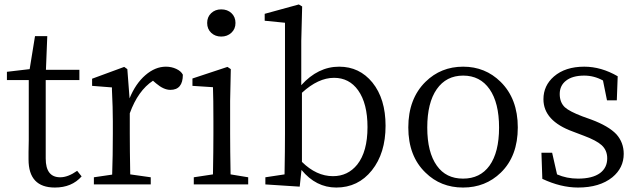

<svg xmlns="http://www.w3.org/2000/svg" viewBox="-20 -827 2864 861"><path d="M226 14Q108 14 108 -112Q108 -123 108 -146Q109 -177 109 -199V-468H11V-505L113 -517L137 -665H192L186 -514H336V-468H185V-116Q185 -32 250 -32Q285 -32 326 -61L346 -36Q302 14 226 14Z M401 0V-32L483 -44Q486 -128 486 -228V-283Q486 -342 482 -424Q482 -431 482 -435L393 -442V-474L537 -527L551 -517L561 -386Q588 -452 632 -490Q676 -528 724 -528Q749 -528 770.5 -518Q792 -508 800 -492Q800 -424 744 -424Q714 -424 680 -453L666 -465Q599 -421 562 -319V-228Q562 -157 564 -45L656 -32V0Z M849 0V-32L935 -45Q937 -155 937 -228V-284Q937 -386 935 -436L843 -442V-475L1000 -527L1015 -517L1012 -375V-228Q1012 -155 1014 -45L1093 -32V0ZM972 -785Q1000 -785 1018 -768Q1036 -751 1036 -724Q1036 -697 1017.5 -680Q999 -663 972 -663Q945 -663 927 -680Q909 -697 909 -724Q909 -751 927 -768Q945 -785 972 -785Z M1488 14Q1397 14 1332 -65L1324 10L1170 0V-32L1256 -45Q1258 -155 1258 -228V-725L1167 -734V-765L1320 -807L1335 -798L1331 -644V-445Q1406 -528 1501 -528Q1592 -528 1650 -457Q1709 -384 1709 -263Q1709 -140 1647.5 -63Q1586 14 1488 14ZM1473 -37Q1540 -37 1582 -89Q1628 -147 1628 -257Q1628 -363 1586 -422Q1546 -478 1478 -478Q1407 -478 1334 -411V-101Q1399 -37 1473 -37Z M1888 -53Q1811 -127 1811 -255.5Q1811 -384 1888 -460Q1957 -528 2057 -528Q2156 -528 2225 -460Q2302 -384 2302 -255.5Q2302 -127 2226 -53Q2157 14 2056.5 14Q1956 14 1888 -53ZM1939 -84Q1980 -26 2056.5 -26Q2133 -26 2175 -84Q2218 -144 2218 -255Q2218 -366 2175.5 -427Q2133 -488 2057 -488Q1981 -488 1938.5 -427Q1896 -366 1896 -255Q1896 -144 1939 -84Z M2572 14Q2495 14 2412 -25L2408 -142H2456L2478 -45Q2521 -26 2572 -26Q2637 -26 2671 -51Q2703 -75 2703 -117Q2703 -153 2678 -176Q2655 -197 2599 -218L2549 -237Q2417 -285 2417 -382Q2417 -443 2464 -484Q2515 -528 2600 -528Q2676 -528 2750 -485L2746 -377H2702L2684 -466Q2644 -488 2600 -488Q2547 -488 2518 -465Q2490 -443 2490 -405.5Q2490 -368 2513 -346Q2534 -327 2592 -305L2631 -291Q2709 -262 2744 -225Q2777 -188 2777 -137Q2777 -74 2726 -32Q2669 14 2572 14Z"/></svg>

Font: Cactus Classical Serif
Style: Regular
Weight: 400
Designer: Henry Chan (via Glyphwiki)、田海東、宇文滿月
Foundry: Moonlit Owen
Version: Version 1.000